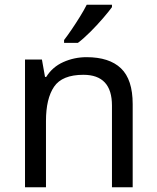

<svg xmlns="http://www.w3.org/2000/svg" viewBox="-20 -786 658 806"><path d="M343 -546Q439 -546 488 -499Q537 -452 537 -349V0H450V-343Q450 -472 330 -472Q241 -472 207 -422Q173 -372 173 -278V0H85V-536H156L169 -463H174Q200 -505 246 -525.5Q292 -546 343 -546ZM450 -766V-756Q437 -738 412.5 -709.5Q388 -681 359.5 -652.5Q331 -624 307 -606H249V-618Q263 -636 281 -662.5Q299 -689 316 -716.5Q333 -744 344 -766Z"/></svg>

Font: Noto Sans
Style: Regular
Weight: 400
Designer: Monotype Design Team
Foundry: Monotype Imaging Inc.
Version: Version 1.902